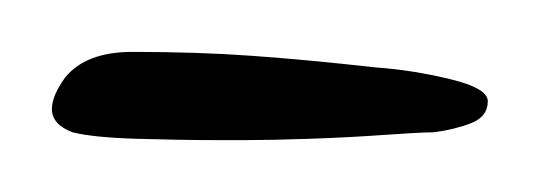

<svg xmlns="http://www.w3.org/2000/svg" viewBox="-20 -361 208 74"><path d="M63 -307Q50 -307 33 -307.5Q16 -308 8 -310Q0 -313 0 -319Q0 -324 5 -331Q13 -341 31 -341Q56 -341 77 -339.5Q98 -338 125 -335Q139 -334 153.5 -330.5Q168 -327 168 -322Q168 -316 161.5 -313.5Q155 -311 147 -310Q142 -310 128 -309Q114 -308 99 -307.5Q84 -307 75 -307Z"/></svg>

Font: Corinthia
Style: Bold
Weight: 700
Designer: Robert E. Leuschke
Foundry: Robert E. Leuschke
Version: Version 1.013; ttfautohint (v1.8.3)